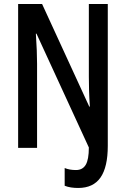

<svg xmlns="http://www.w3.org/2000/svg" viewBox="-20 -734 625 953"><path d="M368 199Q350 199 333 196.5Q316 194 301 188V100Q313 105 327 107.5Q341 110 357 110Q390 110 405.5 84Q421 58 421 -2L161 -567H158Q161 -523 162.5 -485Q164 -447 164 -417V0H70V-714H189L423 -205H426Q423 -250 422 -287Q421 -324 421 -354V-714H515V-10Q515 95 479 147Q443 199 368 199Z"/></svg>

Font: Noto Sans Thai ExtCond Med
Style: Regular
Weight: 500
Width: 2
Designer: Monotype Design Team
Foundry: Monotype Imaging Inc.
Version: Version 2.002; ttfautohint (v1.8.4.7-5d5b)